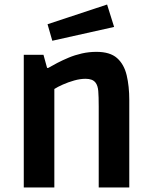

<svg xmlns="http://www.w3.org/2000/svg" viewBox="-20 -828 663 848"><path d="M85 0V-586H172L188 -528H193Q210 -538 233 -550Q256 -562 283.5 -573.5Q311 -585 342 -592Q373 -599 406 -599Q466 -599 497 -571.5Q528 -544 539.5 -495.5Q551 -447 551 -386V0H416V-357Q416 -402 414 -426Q412 -450 402 -463Q395 -472 384 -476Q373 -480 358 -480Q334 -480 307.5 -472.5Q281 -465 257.5 -454.5Q234 -444 220 -435V0ZM211 -648 190 -721 453 -808 484 -709Z"/></svg>

Font: Ruda ExtraBold
Style: Regular
Weight: 800
Designer: Mariela Monsalve and Angelina Sanchez
Foundry: Mariela Monsalve and Angelina Sanchez
Version: Version 2.000